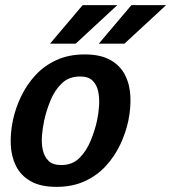

<svg xmlns="http://www.w3.org/2000/svg" viewBox="-20 -720 667 748"><path d="M30 -250Q40 -298 62 -344Q84 -390 118 -427Q152 -464 200 -486Q248 -508 310 -508Q372 -508 410.5 -486Q449 -464 467.5 -427Q486 -390 488 -344Q490 -298 480 -250Q470 -202 448 -156Q426 -110 392 -73Q358 -36 310 -14Q262 8 200 8Q138 8 99.5 -14Q61 -36 42.5 -73Q24 -110 22 -156Q20 -202 30 -250ZM152 -250Q146 -222 143.5 -191.5Q141 -161 147 -135Q153 -109 169.5 -93Q186 -77 219 -77Q262 -77 289.5 -104.5Q317 -132 333.5 -172.5Q350 -213 358 -250Q364 -278 366 -308Q368 -338 362.5 -364Q357 -390 340.5 -406Q324 -422 292 -422Q248 -422 220 -394.5Q192 -367 176 -327Q160 -287 152 -250ZM437 -700 275 -550H175L302 -700ZM627 -700 465 -550H365L492 -700Z"/></svg>

Font: Epunda Sans SemiBold
Style: Italic
Weight: 600
Italic angle: -12.0243°
Designer: Simon Atzbach
Foundry: typofactur
Version: Version 2.204; ttfautohint (v1.8.4.7-5d5b)